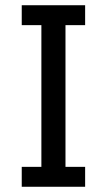

<svg xmlns="http://www.w3.org/2000/svg" viewBox="-20 -713 408 733"><path d="M63 0V-76H138V-617H63V-693H305V-617H230V-76H305V0Z"/></svg>

Font: Parkinsans Light
Style: Regular
Weight: 400
Version: Version 1.000